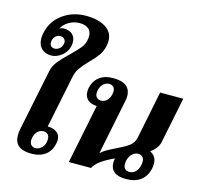

<svg xmlns="http://www.w3.org/2000/svg" viewBox="-124 -1024 1228 1170"><g transform="rotate(15 490.0 -439.0)"><path d="M64 -77Q64 -98 68 -117L148 -506Q155 -539 178 -567.5Q201 -596 240 -633Q280 -672 299.5 -695.5Q319 -719 324 -747Q327 -761 327 -772Q327 -803 307 -819Q287 -835 252 -835Q214 -835 182.5 -815.5Q151 -796 139 -768Q148 -778 166 -778Q204 -778 222.5 -759Q241 -740 241 -711Q241 -679 225 -653.5Q209 -628 183.5 -613.5Q158 -599 132 -599Q96 -599 72.5 -621.5Q49 -644 49 -686Q49 -704 53 -720Q69 -797 132 -842.5Q195 -888 278 -888Q356 -888 402.5 -858.5Q449 -829 449 -774Q449 -761 446 -746Q439 -709 419.5 -682Q400 -655 367 -622Q335 -589 318 -565Q301 -541 294 -509L226 -176Q262 -176 284 -159.5Q306 -143 306 -111Q306 -100 303 -88Q294 -42 260 -16Q226 10 172 10Q64 10 64 -77ZM191 -687Q192 -690 192 -696Q192 -711 182.5 -719.5Q173 -728 159 -728Q142 -728 129.5 -717Q117 -706 113 -687Q112 -683 112 -676Q112 -661 120.5 -653Q129 -645 143 -645Q159 -645 173 -656.5Q187 -668 191 -687ZM247 -102Q247 -121 236.5 -131Q226 -141 209 -141Q189 -141 173.5 -127Q158 -113 152 -86Q150 -74 150 -70Q150 -50 160.5 -39.5Q171 -29 187 -29Q210 -29 228.5 -48.5Q247 -68 247 -102Z M868 -191Q910 -172 910 -122Q910 -110 907 -95Q897 -45 862 -17.5Q827 10 768 10Q718 10 693.5 -10Q669 -30 669 -66Q669 -79 672 -94Q624 -72 592.5 -50Q561 -28 546 0H406L482 -374Q447 -374 425.5 -392.5Q404 -411 404 -444Q404 -459 406 -467Q416 -513 449 -538.5Q482 -564 536 -564Q646 -564 646 -479Q646 -462 642 -446L572 -100Q587 -115 607 -126.5Q627 -138 660 -154Q711 -178 738.5 -198Q766 -218 773 -251L834 -553H980L921 -263Q912 -223 868 -191ZM558 -485Q558 -504 547.5 -514Q537 -524 521 -524Q501 -524 485 -509.5Q469 -495 463 -468Q461 -456 461 -451Q461 -432 471.5 -422Q482 -412 498 -412Q518 -412 534 -426.5Q550 -441 556 -468Q558 -480 558 -485ZM840 -117Q840 -137 830 -147.5Q820 -158 803 -158Q781 -158 764 -141Q747 -124 741 -97Q739 -83 739 -79Q739 -58 749.5 -47.5Q760 -37 778 -37Q799 -37 815.5 -52.5Q832 -68 838 -97Q840 -105 840 -117Z"/></g></svg>

Font: Trirong
Style: Bold Italic
Weight: 700
Italic angle: -12°
Designer: Katatrad Team
Foundry: CadsonDemak
Version: Version 1.001